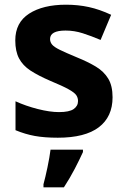

<svg xmlns="http://www.w3.org/2000/svg" viewBox="-20 -576 537 817"><path d="M459 -162Q459 -79 400.5 -34.5Q342 10 226 10Q169 10 128 2.5Q87 -5 46 -22V-145Q90 -125 141 -112Q192 -99 231 -99Q275 -99 293.5 -112Q312 -125 312 -146Q312 -160 304.5 -171Q297 -182 272 -196Q247 -210 194 -232Q143 -254 110 -275.5Q77 -297 61 -327.5Q45 -358 45 -404Q45 -480 104 -518Q163 -556 261 -556Q312 -556 358 -546Q404 -536 453 -513L408 -406Q368 -423 332 -434.5Q296 -446 259 -446Q193 -446 193 -410Q193 -397 201.5 -386.5Q210 -376 234.5 -364Q259 -352 307 -332Q354 -313 388 -292.5Q422 -272 440.5 -241.5Q459 -211 459 -162ZM333 71Q318 104 298 142.5Q278 181 252 221H165V208Q173 179 182 136Q191 93 195 61H333Z"/></svg>

Font: Noto Sans Hanifi Rohingya
Style: Bold
Weight: 700
Designer: Monotype Design Team and DaltonMaag
Foundry: Google LLC
Version: Version 2.102; ttfautohint (v1.8.4.7-5d5b)